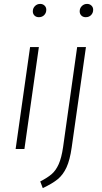

<svg xmlns="http://www.w3.org/2000/svg" viewBox="-20 -763 521 983"><path d="M179 -522 105 0H60L134 -522ZM148 -705Q148 -721 159 -732Q170 -743 186 -743Q199 -743 208 -734.5Q217 -726 217 -713Q217 -697 206.5 -686Q196 -675 179 -675Q165 -675 156.5 -683.5Q148 -692 148 -705ZM186 166Q223 147 244.5 128.5Q266 110 280.5 77.5Q295 45 303 -10L375 -522H420L347 -8Q338 56 320.5 94Q303 132 275.5 154.5Q248 177 199 200ZM388 -705Q388 -721 399 -732Q410 -743 426 -743Q439 -743 448 -734.5Q457 -726 457 -713Q457 -697 446.5 -686Q436 -675 419 -675Q405 -675 396.5 -683.5Q388 -692 388 -705Z"/></svg>

Font: Fira Sans Condensed ExtraLight
Style: Italic
Weight: 275
Width: 3
Italic angle: -8°
Designer: Carrois Corporate & Edenspiekermann AG
Foundry: Carrois Corporate GbR & Edenspiekermann AG
Version: Version 4.203